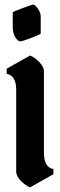

<svg xmlns="http://www.w3.org/2000/svg" viewBox="-20 -810 260 830"><path d="M170 -502V-148Q170 -87 211 -79V-57L110 0Q88 -9 69 -29.5Q50 -50 50 -68V-422Q50 -483 9 -491V-513L110 -570Q132 -561 151 -540.5Q170 -520 170 -502ZM35 -695V-756Q35 -759 76.5 -774.5Q118 -790 124.5 -790Q131 -790 143.5 -773Q156 -756 156 -738V-665Q156 -662 116 -646.5Q76 -631 67 -631Q58 -631 46.5 -648.5Q35 -666 35 -695Z"/></svg>

Font: Pirata One
Style: Regular
Weight: 400
Designer: Rodrigo Fuenzalida, Nicolas Massi
Foundry: Rodrigo Fuenzalida, Nicolas Massi
Version: Version 1.001